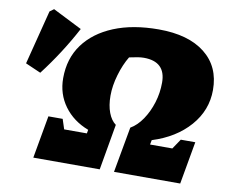

<svg xmlns="http://www.w3.org/2000/svg" viewBox="-76 -778 1048 874"><g transform="rotate(10 448.5 -341.0)"><path d="M130 0 165 -197H231L246 -151H351L354 -168Q283 -195 242 -251Q201 -307 201 -380Q201 -471 249 -536.5Q297 -602 384.5 -638Q472 -674 592 -674Q729 -674 805.5 -613.5Q882 -553 882 -445Q882 -351 818.5 -278.5Q755 -206 647 -172L643 -151H746L777 -197H844L809 0H503L541 -211Q572 -229 596 -264.5Q620 -300 634 -345Q648 -390 648 -438Q648 -535 547 -535Q534 -535 518.5 -532.5Q503 -530 480 -525Q457 -487 442 -436Q427 -385 427 -339Q427 -294 439.5 -261Q452 -228 474 -212L437 0ZM94 -386 23 -417 87 -668 106 -682 241 -614Q177 -494 94 -386Z"/></g></svg>

Font: Piazzolla Black
Style: Italic
Weight: 900
Italic angle: -11.3°
Designer: Juan Pablo del Peral
Foundry: Huerta Tipografica
Version: Version 1.330